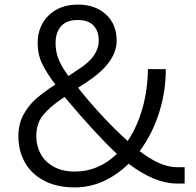

<svg xmlns="http://www.w3.org/2000/svg" viewBox="-20 -799 854 836"><path d="M784 -71V0H749Q654 0 540 -86Q490 -37 430.5 -10Q371 17 306 17Q227 17 171.5 -12.5Q116 -42 88 -92.5Q60 -143 60 -205Q60 -259 82 -299.5Q104 -340 136.5 -368.5Q169 -397 221 -431Q183 -481 163.5 -521.5Q144 -562 144 -611Q144 -686 192.5 -732.5Q241 -779 319 -779Q395 -779 441.5 -736Q488 -693 488 -622Q488 -528 360 -443L320 -417Q361 -364 420 -300Q479 -236 536 -185Q577 -246 600 -326.5Q623 -407 624 -498H702Q702 -399 672 -306Q642 -213 588 -141Q679 -71 750 -71ZM222 -611Q222 -573 235.5 -540Q249 -507 278 -468L326 -500Q410 -554 410 -623Q410 -664 387 -688Q364 -712 319 -712Q271 -712 246.5 -685.5Q222 -659 222 -611ZM306 -52Q409 -52 489 -129Q394 -218 261 -377Q199 -336 168.5 -299Q138 -262 138 -206Q138 -164 157 -129Q176 -94 214 -73Q252 -52 306 -52Z"/></svg>

Font: Biryani Light
Style: Regular
Weight: 300
Designer: Dan Reynolds and Mathieu Réguer
Foundry: Dan Reynolds and Mathieu Réguer
Version: Version 1.004; ttfautohint (v1.1) -l 5 -r 5 -G 72 -x 0 -D la